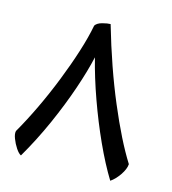

<svg xmlns="http://www.w3.org/2000/svg" viewBox="-87 -605 613 684"><g transform="rotate(15 219.5 -263.0)"><path d="M380.9 6.3Q348.6 -46.4 317.1 -115.5Q285.6 -184.6 258.8 -259.5Q231.9 -334.5 214.4 -404.3Q203.1 -353 179.7 -284.2Q156.2 -215.3 123.3 -141.1Q90.3 -66.9 50.3 1.5Q41.5 -2.4 31.2 -17.8Q21 -33.2 14.4 -50.5Q7.8 -67.9 10.7 -78.1Q38.1 -125.5 65.2 -182.4Q92.3 -239.3 115.7 -298.6Q139.2 -357.9 156.7 -413.1Q174.3 -468.3 182.6 -512.7Q189.5 -523.4 208 -528.3Q226.6 -533.2 237.8 -533.2Q281.2 -383.3 332.3 -262.5Q383.3 -141.6 429.7 -67.9Q428.7 -49.8 413.3 -27.3Q397.9 -4.9 380.9 6.3Z"/></g></svg>

Font: Harmattan
Style: Regular
Weight: 400
Designer: George W. Nuss III and SIL International
Foundry: SIL International
Version: Version 4.000